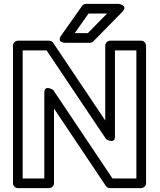

<svg xmlns="http://www.w3.org/2000/svg" viewBox="-20 -946 825 991"><path d="M683.9 -25H560.5L254.5 -481.9C254.5 -481.9 208.7 -511.5 208.7 -468V-25H97V-686H220.4L527.5 -228.1C527.5 -228.1 573.3 -198.5 573.3 -242V-686H683.9ZM708.9 25C719.6 25 733.9 15.1 733.9 0V-711C733.9 -721.7 724 -736 708.9 -736H548.3C537.6 -736 523.3 -726.1 523.3 -711V-324.1L254.5 -724.9C250.2 -731.3 242.1 -736 233.7 -736H72C61.3 -736 47 -726.1 47 -711V0C47 10.7 56.9 25 72 25H233.7C244.4 25 258.7 15.1 258.7 0V-385.8L526.4 13.9C530.7 20.3 538.8 25 547.2 25ZM436.9 -876H532.6L433.3 -775H365.6ZM424 -926C416.9 -926 408.4 -922.2 403.6 -915.4L296.9 -764.4C268.7 -724.5 317.3 -725 317.3 -725H443.8C449.4 -725 456.8 -727.6 461.6 -732.5L610.1 -883.5C644.9 -918.8 592.3 -926 592.3 -926Z"/></svg>

Font: Asimov
Style: WidOu
Weight: 500
Designer: Google
Version: Version 2.000980; 2014